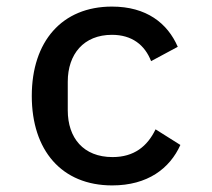

<svg xmlns="http://www.w3.org/2000/svg" viewBox="-20 -548 640 580"><path d="M318.9 12.1C426.1 12.1 492.9 -39.1 524.9 -110.1L449.9 -157.3C425.1 -105.8 384.9 -73.5 320 -73.5C231.9 -73.5 184.7 -131.4 184.7 -214.8V-301.1C184.7 -384.6 233 -442.8 318.2 -442.8C378.9 -442.8 417.6 -411.9 436.4 -363.3L517 -406.6C485.8 -478.3 422.2 -528.1 318.2 -528.1C167.3 -528.1 76 -422.9 76 -258.2C76 -93.8 166.2 12.1 318.9 12.1Z"/></svg>

Font: Margiela Mono Medium
Style: Regular
Weight: 500
Designer: Mike Abbink, Paul van der Laan, Pieter van Rosmalen
Foundry: Bold Monday
Version: Version 2.003 2021